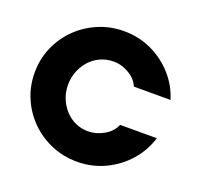

<svg xmlns="http://www.w3.org/2000/svg" viewBox="-122 -824 1003 968"><g transform="rotate(20 379.0 -340.0)"><path d="M385 10Q312 10 248 -17Q184 -44 135.5 -92Q87 -140 59.5 -203.5Q32 -267 32 -340Q32 -414 60 -477.5Q88 -541 136.5 -588.5Q185 -636 249 -663Q313 -690 385 -690Q465 -690 533.5 -658Q602 -626 651.5 -570.5Q701 -515 723 -444H526Q512 -480 472 -504Q432 -528 389 -528Q348 -528 315 -512Q282 -496 259 -469.5Q236 -443 223.5 -409.5Q211 -376 211 -340Q211 -301 224.5 -267.5Q238 -234 261.5 -208Q285 -182 317 -167.5Q349 -153 385 -153Q429 -153 470 -176.5Q511 -200 527 -239H724Q702 -167 652.5 -111Q603 -55 534 -22.5Q465 10 385 10Z"/></g></svg>

Font: Teachers ExtraBold
Style: Regular
Weight: 800
Designer: Alfredo Marco Pradil, Chank Diesel
Version: Version 1.001